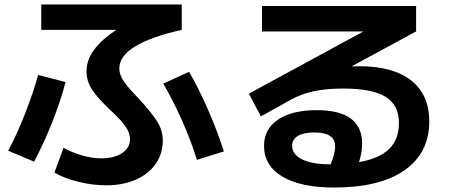

<svg xmlns="http://www.w3.org/2000/svg" viewBox="-20 -774 2040 861"><path d="M224 0 265 -111Q305 -89 349.5 -76.5Q394 -64 434 -64Q492 -64 527.5 -87.5Q563 -111 563 -149Q563 -179 541.5 -209Q520 -239 475 -280Q418 -334 393 -372Q368 -410 368 -454Q368 -504 401 -549.5Q434 -595 501 -640H165V-754H795V-640Q656 -609 585.5 -565.5Q515 -522 515 -467Q515 -439 535 -409.5Q555 -380 601 -333Q660 -269 685 -229Q710 -189 710 -144Q710 -85 678 -39Q646 7 588.5 32Q531 57 456 57Q396 57 332.5 41.5Q269 26 224 0ZM151 -438 274 -406Q252 -322 215 -228Q178 -134 133 -49L17 -98Q57 -174 93 -266Q129 -358 151 -438ZM828 -452Q872 -376 913 -282Q954 -188 984 -95L863 -57Q837 -142 797 -232Q757 -322 712 -399Z M1164 -120Q1164 -195 1226.5 -237.5Q1289 -280 1400 -280Q1604 -280 1604 -130Q1604 -92 1590 -47Q1681 -63 1725 -106Q1769 -149 1769 -222Q1769 -303 1709 -340Q1649 -377 1518 -377Q1443 -377 1385.5 -364.5Q1328 -352 1279 -324L1150 -252L1096 -354L1610 -633H1155V-747H1846V-633L1556 -476Q1568 -477 1592 -477Q1743 -477 1824 -413Q1905 -349 1905 -230Q1905 -88 1794 -10.5Q1683 67 1478 67Q1329 67 1246.5 18Q1164 -31 1164 -120ZM1462 -37H1463Q1483 -87 1483 -118Q1483 -180 1390 -180Q1342 -180 1316 -164.5Q1290 -149 1290 -121Q1290 -81 1335.5 -59Q1381 -37 1462 -37Z"/></svg>

Font: Enso
Style: Bold
Weight: 700
Designer: Coji Morishita
Foundry: UNDERFOREST DESIGN
Version: Version 1.000